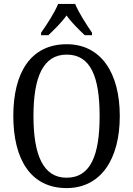

<svg xmlns="http://www.w3.org/2000/svg" viewBox="-20 -951 681 981"><path d="M190 -784V-771H227C258 -801 294 -835 320 -872C346 -835 382 -801 413 -771H450V-784C424 -822 382 -886 364 -931H277C259 -886 217 -822 190 -784ZM320 10C495 10 592 -137 592 -358C592 -580 495 -725 321 -725C137 -725 48 -580 48 -359C48 -137 137 10 320 10ZM320 -43C200 -43 151 -160 151 -358C151 -557 200 -672 321 -672C444 -672 489 -557 489 -358C489 -160 444 -43 320 -43Z"/></svg>

Font: Noto Serif Myanmar Condensed
Style: Regular
Weight: 400
Width: 3
Designer: Ben Mitchell and the Monotype Design Team
Foundry: Monotype Imaging Inc.
Version: Version 2.106